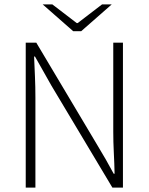

<svg xmlns="http://www.w3.org/2000/svg" viewBox="-20 -853 676 873"><path d="M97 0V-659H145L422 -194Q442 -161 461 -128Q480 -95 497 -63H501Q500 -111 497.5 -159Q495 -207 495 -255V-659H539V0H491L213 -465Q195 -498 175.5 -531.5Q156 -565 139 -596H135Q137 -549 139 -503.5Q141 -458 141 -409V0ZM313 -711 174 -833H218L329 -748H333L444 -833H488L349 -711Z"/></svg>

Font: Mada Light
Style: Regular
Weight: 300
Designer: Khaled Hosny
Version: Version 1.5